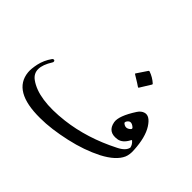

<svg xmlns="http://www.w3.org/2000/svg" viewBox="-142 -989 1266 1266"><g transform="rotate(45 491.5 -356.0)"><path d="M796 -504Q836 -516 875 -455Q914 -394 920 -281Q923 -241 911 -212Q884 -150 787 -99Q738 -74 682.5 -54.5Q627 -35 564 -21Q501 -7 443.5 0.5Q386 8 333 8Q80 10 64 -149Q61 -179 71 -227Q82 -278 114 -323Q118 -329 125 -329Q132 -329 134 -322Q136 -315 132 -310Q60 -196 132 -144Q236 -69 461 -96Q553 -107 645.5 -136Q738 -165 830 -212Q885 -239 892 -275Q887 -300 866 -317Q864 -319 860 -312Q833 -260 792 -254Q712 -242 698 -318Q689 -369 755 -471Q772 -497 796 -504ZM807 -363Q817 -372 806 -381Q770 -411 750 -375Q746 -366 751 -361Q779 -337 807 -363ZM619 -718Q621 -721 627 -720Q667 -706 698 -678Q702 -674 699 -670L652 -594Q649 -589 642 -595Q638 -598 621 -609Q604 -620 572 -639Q567 -642 570 -645Z"/></g></svg>

Font: Amiri Modified
Style: Regular
Weight: 400
Version: 0.117-H1